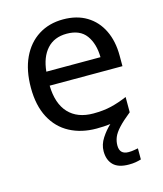

<svg xmlns="http://www.w3.org/2000/svg" viewBox="-114 -630 792 935"><g transform="rotate(-15 282.0 -163.0)"><path d="M389 116Q389 161 434 161Q451 161 462.5 158.5Q474 156 482 155V211Q468 215 454 217.5Q440 220 420 220Q367 220 342 195Q317 170 317 126Q317 92 337.5 60.5Q358 29 383 6Q352 10 313 10Q237 10 178.5 -21Q120 -52 87.5 -113.5Q55 -175 55 -264Q55 -352 84.5 -415Q114 -478 167.5 -512Q221 -546 292 -546Q361 -546 410.5 -516Q460 -486 486.5 -431.5Q513 -377 513 -304V-251H146Q148 -160 192.5 -112.5Q237 -65 317 -65Q368 -65 407.5 -74.5Q447 -84 489 -102V-25Q449 7 427 31Q405 55 397 75Q389 95 389 116ZM291 -474Q228 -474 191.5 -433.5Q155 -393 148 -321H421Q420 -389 389 -431.5Q358 -474 291 -474Z"/></g></svg>

Font: Noto Sans Old Persian
Style: Regular
Weight: 400
Designer: Monotype Design Team
Foundry: Monotype Imaging Inc.
Version: Version 2.001; ttfautohint (v1.8.4.7-5d5b)